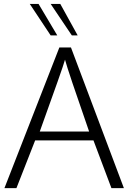

<svg xmlns="http://www.w3.org/2000/svg" viewBox="-20 -972 663 992"><path d="M241.7 -789.1 133.8 -951.7H179.2L275.9 -789.1ZM351.1 -789.1 241.7 -951.7H291.5L381.3 -789.1ZM2.9 0 286.6 -726.6H346.7L620.1 0H555.7L462.9 -246.6H161.6L64.9 0ZM185.5 -292.5H440.4Q330.6 -607.9 315.9 -663.6Q310.1 -642.1 277.3 -549.3Q244.6 -456.5 214.8 -374.5Z"/></svg>

Font: Oxygen Light
Style: Regular
Weight: 300
Designer: vernon adams
Foundry: Vernon Adams
Version: Version Release 0.2.3 webfont; ttfautohint (v0.93.3-1d66) -l